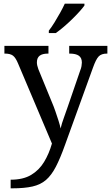

<svg xmlns="http://www.w3.org/2000/svg" viewBox="-20 -786 605 1046"><path d="M38 193Q106 193 149.5 167Q193 141 220 96.5Q247 52 263 -4L78 -441Q65 -472 50.5 -483Q36 -494 7 -494H4V-536H244V-494H241Q211 -494 196 -482.5Q181 -471 181 -446Q181 -438 183 -429Q185 -420 189 -409L262 -231Q272 -208 281.5 -180.5Q291 -153 299 -128Q307 -103 310 -86Q317 -115 328.5 -146Q340 -177 350 -207L417 -402Q422 -414 424 -425.5Q426 -437 426 -445Q426 -471 409.5 -482.5Q393 -494 360 -494H357V-536H565V-494H562Q533 -494 518 -479Q503 -464 486 -416L334 4Q308 77 284 123Q260 169 230.5 194.5Q201 220 157 230Q113 240 47 240H38ZM246 -619Q261 -638 277 -664Q293 -690 308 -717Q323 -744 333 -766H440V-756Q431 -743 413 -723Q395 -703 372.5 -681Q350 -659 327 -639.5Q304 -620 284 -606H246Z"/></svg>

Font: Noto Serif Test
Style: Regular
Weight: 400
Version: Version 1.000